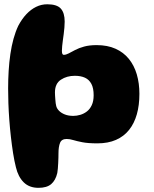

<svg xmlns="http://www.w3.org/2000/svg" viewBox="-20 -645 718 898"><path d="M160 233.5Q117 233.5 91 207.8Q65 182 54.5 137.5Q47 108 41.2 71.5Q35.5 35 31 -4.8Q26.5 -44.5 23.5 -84.8Q20.5 -125 19.2 -162.8Q18 -200.5 18 -231.5Q18 -273 20.5 -313.8Q23 -354.5 28.5 -392.2Q34 -430 43.2 -463.5Q52.5 -497 65.5 -524.5Q82.5 -556.5 103.5 -578.8Q124.5 -601 149 -613Q173.5 -625 201 -625Q246 -625 264.2 -605Q282.5 -585 282.5 -544Q282.5 -530.5 281.2 -515.8Q280 -501 278 -485.8Q276 -470.5 274 -456.5Q272 -442.5 270.8 -429.8Q269.5 -417 269.5 -407.5Q269.5 -388.5 278 -388.5Q288.5 -388.5 301.2 -395.2Q314 -402 331.5 -411.2Q349 -420.5 373.5 -427.2Q398 -434 432 -434Q482.5 -434 520 -417.2Q557.5 -400.5 582.5 -369.8Q607.5 -339 619.8 -297.2Q632 -255.5 632 -206Q632 -153 620 -110.5Q608 -68 583.8 -37.5Q559.5 -7 522.5 9.2Q485.5 25.5 435.5 25.5Q391.5 25.5 365 20.2Q338.5 15 322.2 10Q306 5 291.5 5Q268 5 260.8 23.2Q253.5 41.5 253.5 72Q253.5 80.5 253.2 92.5Q253 104.5 252.2 118Q251.5 131.5 250.5 143.8Q249.5 156 248 164Q240 198.5 219.5 216Q199 233.5 160 233.5ZM323 -103Q339 -103 355.8 -108Q372.5 -113 386.5 -123.8Q400.5 -134.5 409.2 -153.2Q418 -172 418 -199.5Q418 -232.5 407.5 -252.5Q397 -272.5 377.5 -281.5Q358 -290.5 330 -290.5Q292.5 -290.5 264.8 -272.2Q237 -254 237 -212.5Q237 -206.5 237.5 -197.8Q238 -189 238.8 -179.5Q239.5 -170 240.5 -162Q241.5 -154 243 -149Q246 -137 256.5 -126.5Q267 -116 283.8 -109.5Q300.5 -103 323 -103Z"/></svg>

Font: Gluten
Style: Bold
Weight: 700
Designer: Tyler Finck
Foundry: Etcetera Type Company
Version: Version 1.204